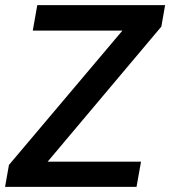

<svg xmlns="http://www.w3.org/2000/svg" viewBox="-33 -731 666 751"><path d="M153.3 -98.6H518.6L501 0H-13.2L2 -85.9L445.8 -611.3H95.2L112.8 -710.9H612.8L598.1 -627Z"/></svg>

Font: RobotoDraft Medium
Style: Italic
Weight: 500
Italic angle: -12°
Version: Version 2.001152; 2014